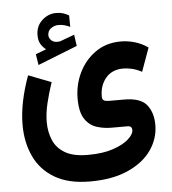

<svg xmlns="http://www.w3.org/2000/svg" viewBox="-56 -635 835 932"><g transform="rotate(-5 361.0 -168.5)"><path d="M188 -411.6Q171.4 -425.3 162.1 -441.2Q152.8 -457 152.8 -483.9Q152.8 -527.3 182.9 -555.2Q212.9 -583 251.5 -583Q271.5 -583 285.4 -578.6Q299.3 -574.2 314 -565.9L314.5 -509.8Q286.6 -523.9 258.3 -523.9Q238.8 -523.9 221.9 -512.2Q205.1 -500.5 205.1 -477.5Q205.6 -463.9 218.3 -452.1Q231 -440.4 256.8 -443.8Q257.8 -443.8 260.7 -444.8L330.1 -470.2L337.9 -415L145 -338.9L136.7 -392.1ZM346.2 246.1Q240.7 246.1 173.6 206.3Q106.4 166.5 74.5 98.1Q42.5 29.8 42.5 -55.2Q42.5 -111.8 55.2 -172.6Q67.9 -233.4 90.3 -293.5L201.2 -250.5Q184.1 -200.2 172.4 -151.4Q160.6 -102.5 160.6 -59.1Q160.6 -11.2 177.5 28.8Q194.3 68.8 234.9 92.8Q275.4 116.7 346.2 116.7Q419.4 116.7 469.5 99.6Q519.5 82.5 545.4 58.8Q571.3 35.2 571.3 15.1Q571.3 6.3 566.4 0.7Q561.5 -4.9 548.8 -4.9H469.7Q433.6 -4.9 399.2 -15.9Q364.7 -26.9 342.3 -60.1Q319.8 -93.3 319.8 -159.7Q319.8 -227.1 348.4 -285.9Q377 -344.7 429.2 -381.3Q481.4 -418 552.7 -418Q586.9 -418 620.8 -408Q654.8 -397.9 684.6 -377L643.1 -262.2Q618.2 -275.4 595.7 -280.8Q573.2 -286.1 553.2 -286.1Q498.5 -286.1 468 -250Q437.5 -213.9 437.5 -160.2Q437.5 -145 446 -140.4Q454.6 -135.7 470.2 -135.7H543.9Q624.5 -135.7 654.5 -97.7Q684.6 -59.6 684.6 -0.5Q684.6 66.4 645.3 122.6Q606 178.7 530.5 212.4Q455.1 246.1 346.2 246.1Z"/></g></svg>

Font: Vazirmatn UI
Style: Bold
Weight: 700
Designer: Saber Rastikerdar
Foundry: Saber Rastikerdar
Version: Version 33.003